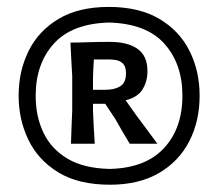

<svg xmlns="http://www.w3.org/2000/svg" viewBox="-20 -766 615 541"><path d="M290 -245.5Q201 -245.5 144 -280.5Q87 -315.5 59.8 -372.5Q32.5 -429.5 32.5 -496Q32.5 -566 60.8 -622.8Q89 -679.5 145.5 -713Q202 -746.5 286.5 -746.5Q372 -746.5 429 -712.8Q486 -679 514.2 -622.2Q542.5 -565.5 542.5 -496.5Q542.5 -424.5 513.2 -367.8Q484 -311 427.5 -278.2Q371 -245.5 290 -245.5ZM289.5 -290Q390 -292.5 442 -348.5Q494 -404.5 494 -496.5Q494 -586 443.2 -642.8Q392.5 -699.5 287 -702.5Q182.5 -699.5 131.5 -642.8Q80.5 -586 80.5 -496Q80.5 -438 102.5 -392Q124.5 -346 170.5 -318.8Q216.5 -291.5 289.5 -290ZM180 -361Q180.5 -385 181.5 -406.8Q182.5 -428.5 183.5 -455V-551Q182 -577 180.8 -599.8Q179.5 -622.5 178.5 -646Q200 -646 227.5 -647Q255 -648 289 -648Q340 -648 367.8 -628.2Q395.5 -608.5 395.5 -565.5Q395.5 -536.5 381.5 -514Q367.5 -491.5 334 -483.5L362 -444Q378 -422.5 394 -400.8Q410 -379 423.5 -361H345.5Q333.5 -381 324 -397.2Q314.5 -413.5 305 -430.5L276.5 -473.5H242V-455Q243 -428.5 244.2 -406.8Q245.5 -385 247 -361ZM286.5 -598.5H244.5Q243.5 -586.5 243 -573.8Q242.5 -561 242 -547V-513H277Q303 -513 319 -523Q335 -533 335 -559.5Q335 -578.5 326.5 -586.8Q318 -595 306.8 -596.8Q295.5 -598.5 286.5 -598.5Z"/></svg>

Font: Commissioner Loud SemiBold
Style: Regular
Weight: 600
Designer: Kostas Bartsokas
Foundry: Kostas Bartsokas
Version: Version 1.000; ttfautohint (v1.8.3)